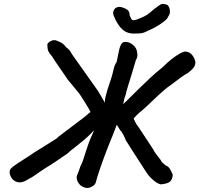

<svg xmlns="http://www.w3.org/2000/svg" viewBox="-20 -890 994 957"><path d="M954 -582Q954 -564 944 -551.5Q934 -539 916 -526Q892 -513 852 -482L827 -463Q808 -451 769 -415Q730 -379 711 -360L691 -342Q688 -340 673.5 -327.5Q659 -315 646 -299Q648 -294 655 -280Q662 -266 671 -256L744 -145Q748 -136 755 -126.5Q762 -117 765 -113Q780 -96 787 -82Q790 -80 797.5 -72.5Q805 -65 811 -63Q820 -59 827 -48Q834 -37 841 -19Q840 3 828 14.5Q816 26 781 29Q764 25 742.5 6.5Q721 -12 707 -35Q706 -37 645 -131L607 -191Q603 -203 593.5 -220.5Q584 -238 581 -238L562 -268Q561 -264 540 -211L526 -177Q485 -74 462 2Q461 5 459 14Q457 23 452.5 29Q448 35 441 38Q428 47 415 47Q408 47 400 44Q383 39 372.5 24Q362 9 362 -6Q362 -14 365 -18L374 -41Q380 -62 387 -74Q392 -84 396.5 -99.5Q401 -115 404 -123Q423 -184 438 -215Q443 -225 448 -240Q442 -235 434 -225Q403 -194 365 -165Q330 -138 315 -124Q303 -115 265.5 -90Q228 -65 203 -50Q195 -45 169 -27Q144 -8 111 9Q94 19 78 19Q65 19 53.5 12Q42 5 36 -6Q28 -19 28 -32Q28 -46 37 -52Q42 -59 70.5 -77.5Q99 -96 110 -103Q134 -118 152 -131L178 -147Q195 -158 227 -177.5Q259 -197 261 -199Q266 -205 293 -225L400 -306L431 -332Q430 -337 403 -380.5Q376 -424 370 -430L317 -494Q317 -495 305 -512Q243 -601 241 -607Q224 -626 220 -637.5Q216 -649 216 -670Q221 -679 231 -684.5Q241 -690 251 -690Q258 -690 266 -686Q270 -684 278.5 -680.5Q287 -677 294.5 -671Q302 -665 308 -656Q310 -654 319.5 -646.5Q329 -639 340 -618L469 -436L503 -378Q502 -395 508 -415Q514 -435 516 -444Q539 -509 546 -544Q551 -567 561 -580Q562 -582 564 -592.5Q566 -603 567 -609Q574 -647 580 -661Q586 -675 595 -680Q599 -681 605 -681Q624 -681 640 -668.5Q656 -656 661 -641Q665 -623 665 -616Q665 -603 657 -590Q650 -565 638 -525.5Q626 -486 619 -464L611 -437Q610 -433 607.5 -422Q605 -411 601 -403Q599 -393 597 -385Q595 -377 594 -371L614 -390Q748 -524 786 -551Q817 -582 847 -604Q877 -626 899 -633Q921 -634 935 -619Q949 -604 954 -582ZM547 -811Q544 -819 544 -825Q544 -835 551 -845Q556 -852 566 -854.5Q576 -857 584 -855Q605 -849 615.5 -840.5Q626 -832 626 -816Q626 -812 628.5 -808Q631 -804 631 -803Q635 -789 647 -789Q649 -789 657 -791Q682 -800 697.5 -807.5Q713 -815 726 -826Q753 -850 776 -865Q785 -872 797 -870Q817 -867 818 -861L820 -859Q827 -848 827 -830V-829Q827 -825 825 -819.5Q823 -814 820 -810Q815 -798 806 -790Q797 -782 775 -767Q749 -750 701 -729Q689 -724 675.5 -723.5Q662 -723 657 -723Q617 -720 591.5 -742Q566 -764 547 -811Z"/></svg>

Font: Caveat
Style: Bold
Weight: 700
Designer: Pablo Impallari
Foundry: Pablo Impallari
Version: Version 1.500; ttfautohint (v1.6)